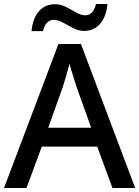

<svg xmlns="http://www.w3.org/2000/svg" viewBox="-20 -1029 694 956"><path d="M540 -93 464 -299H188L112 -93H0L271 -810H383L653 -93ZM362 -594Q359 -605 351.5 -627Q344 -649 337 -673Q330 -697 326 -712Q318 -681 308 -646Q298 -611 292 -594L220 -393H434ZM137 -874Q143 -938 174 -973Q205 -1008 254 -1008Q282 -1008 308.5 -994.5Q335 -981 359 -967Q383 -953 405 -953Q444 -953 458 -1009H515Q509 -945 478 -910Q447 -875 399 -875Q372 -875 345.5 -888.5Q319 -902 294.5 -916Q270 -930 248 -930Q207 -930 194 -874Z"/></svg>

Font: Noto Sans Kannada UI Medium
Style: Regular
Weight: 500
Designer: Jelle Bosma - Monotype Design Team
Foundry: Monotype Imaging Inc.
Version: Version 2.005; ttfautohint (v1.8.4.7-5d5b)